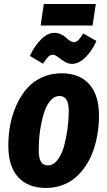

<svg xmlns="http://www.w3.org/2000/svg" viewBox="-20 -909 529 946"><path d="M436 -783.2H180.2L195.8 -889.2H452.1ZM334 -594.2Q315.4 -594.2 297.9 -605.5Q280.3 -616.7 265.6 -627.9Q251 -639.2 240.2 -639.2Q227.5 -639.2 217 -628.7Q206.5 -618.2 191.9 -595.2L127 -633.8Q150.9 -683.6 182.9 -715.3Q214.8 -747.1 248 -747.1Q264.6 -747.1 280 -740Q295.4 -732.9 304.4 -724.1Q313.5 -715.3 324.2 -708.3Q335 -701.2 344.2 -701.2Q356 -701.2 366.2 -711.4Q376.5 -721.7 390.1 -744.1L455.1 -707Q432.1 -656.2 399.9 -625.2Q367.7 -594.2 334 -594.2ZM206.1 17.1Q118.2 17.1 69.6 -36.1Q21 -89.4 21 -190.9Q21 -244.6 30.8 -295.4Q40.5 -346.2 61.5 -392.3Q82.5 -438.5 112.5 -472.9Q142.6 -507.3 186.5 -527.6Q230.5 -547.9 283.2 -547.9Q371.1 -547.9 419.4 -494.4Q467.8 -440.9 467.8 -338.9Q467.8 -294.9 460.9 -252.2Q454.1 -209.5 440.4 -169.4Q426.8 -129.4 404.8 -95.7Q382.8 -62 354.5 -36.6Q326.2 -11.2 288.1 2.9Q250 17.1 206.1 17.1ZM215.8 -94.2Q243.2 -94.2 264.2 -121.8Q285.2 -149.4 296.4 -192.1Q307.6 -234.9 313.2 -278.1Q318.8 -321.3 318.8 -360.8Q318.8 -400.4 307.4 -418.2Q295.9 -436 272.9 -436Q250.5 -436 232.4 -417.5Q214.4 -398.9 203.1 -370.4Q191.9 -341.8 184.3 -305.4Q176.8 -269 173.8 -235.1Q170.9 -201.2 170.9 -169.9Q170.9 -129.9 181.9 -112.1Q192.9 -94.2 215.8 -94.2Z"/></svg>

Font: Fira Sans Compressed
Style: Bold Italic
Weight: 700
Width: 3
Italic angle: -8°
Designer: Carrois Corporate & Edenspiekermann AG
Foundry: Carrois Corporate GbR & Edenspiekermann AG
Version: Version 4.203;PS 004.203;hotconv 1.0.88;makeotf.lib2.5.64775